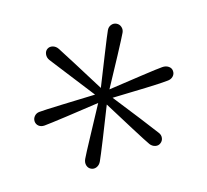

<svg xmlns="http://www.w3.org/2000/svg" viewBox="-52 -862 517 479"><g transform="rotate(10 206.5 -622.5)"><path d="M207 -438.5Q199.2 -438.5 193.8 -444.6Q188.5 -450.7 188.5 -460Q188.5 -471.7 191.2 -517.1Q193.8 -562.5 197.3 -622.1Q193.8 -681.6 191.2 -728Q188.5 -774.4 188.5 -786.1Q188.5 -794.4 193.8 -800Q199.2 -805.7 207 -805.7Q214.8 -805.7 220.2 -800Q225.6 -794.4 225.6 -786.1Q225.6 -774.4 223.1 -728Q220.7 -681.6 216.8 -622.1Q220.7 -562.5 223.1 -517.1Q225.6 -471.7 225.6 -460Q225.6 -450.7 220.2 -444.6Q214.8 -438.5 207 -438.5ZM74.2 -524.4Q66.4 -520 59.1 -521.7Q51.8 -523.4 47.9 -530.3Q44.4 -537.1 46.6 -544.4Q48.8 -551.8 55.7 -555.7Q65.4 -561.5 107.2 -582.8Q148.9 -604 202.1 -630.9Q252 -663.6 290 -688.5Q328.1 -713.4 337.9 -718.8Q346.2 -723.6 354.5 -722.2Q362.8 -720.7 366.2 -713.9Q370.1 -707 367.4 -699.5Q364.7 -691.9 356.4 -687.5Q346.7 -681.2 306.2 -660.6Q265.6 -640.1 211.9 -613.3Q162.1 -580.6 123.3 -555.4Q84.5 -530.3 74.2 -524.4ZM339.8 -524.4Q330.1 -529.8 291 -555.2Q252 -580.6 202.1 -613.3Q148.9 -640.6 108.4 -661.4Q67.9 -682.1 57.6 -687.5Q49.8 -691.9 47.1 -699.7Q44.4 -707.5 47.9 -713.9Q51.8 -720.7 60.1 -722.2Q68.4 -723.6 76.2 -718.8Q85.9 -712.9 124 -688.2Q162.1 -663.6 211.9 -630.9Q265.6 -604 306.6 -582.8Q347.7 -561.5 358.4 -555.7Q365.7 -551.8 367.9 -544.4Q370.1 -537.1 366.2 -530.3Q362.8 -523.9 355 -522.2Q347.2 -520.5 339.8 -524.4Z"/></g></svg>

Font: Reddit Sans Condensed ExtraLight
Style: Regular
Weight: 250
Version: Version 1.014